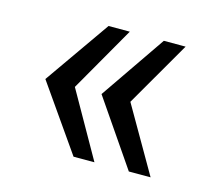

<svg xmlns="http://www.w3.org/2000/svg" viewBox="-65 -487 604 537"><g transform="rotate(15 236.5 -219.0)"><path d="M141.1 -219.2 248.5 -29.8H188L55.7 -219.2L188 -408.2H249.5ZM301.8 -219.2 411.1 -29.8H348.1L218.3 -219.2L348.1 -408.2H411.1Z"/></g></svg>

Font: AKL 022
Style: Regular
Weight: 400
Designer: AKL
Foundry: AKL
Version: Version 2.053;August 19, 2024;FontCreator 13.0.0.2675 64-bit